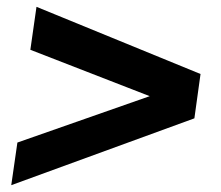

<svg xmlns="http://www.w3.org/2000/svg" viewBox="-20 -536 647 563"><path d="M568 -319 550 -189 13 7 31 -118 419 -254 69 -390 87 -516Z"/></svg>

Font: Chivo ExtraBold Italic
Style: Regular
Weight: 800
Italic angle: -8.05°
Designer: Hector Gatti
Foundry: Omnibus-Type
Version: Version 1.007